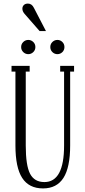

<svg xmlns="http://www.w3.org/2000/svg" viewBox="-20 -1051 479 1081"><path d="M238.8 -876H203.1L118.2 -973.1Q106 -987.3 106 -1002Q106 -1014.6 114.3 -1022.7Q122.6 -1030.8 137.2 -1030.8Q159.2 -1030.8 170.9 -1006.8ZM167.2 -757.6Q155.3 -746.1 139.2 -746.1Q123 -746.1 111.1 -757.6Q99.1 -769 99.1 -786.1Q99.1 -803.2 111.1 -814.7Q123 -826.2 139.2 -826.2Q155.3 -826.2 167.2 -814.7Q179.2 -803.2 179.2 -786.1Q179.2 -769 167.2 -757.6ZM331.1 -757.6Q319.3 -746.1 303.2 -746.1Q287.1 -746.1 275.1 -757.6Q263.2 -769 263.2 -786.1Q263.2 -803.2 275.1 -814.7Q287.1 -826.2 303.2 -826.2Q319.3 -826.2 331.1 -814.7Q342.8 -803.2 342.8 -786.1Q342.8 -769 331.1 -757.6ZM222.2 9.8Q143.1 9.8 105 -49.1Q66.9 -107.9 66.9 -231.9V-647.9H44.9V-680.2H147V-647.9H125V-231.9Q125 -119.1 149.4 -72.5Q173.8 -25.9 230 -25.9Q340.8 -25.9 340.8 -231.9V-647.9H318.8V-680.2H397V-647.9H375V-231.9Q375 -108.4 337.2 -49.3Q299.3 9.8 222.2 9.8Z"/></svg>

Font: Margherita Light
Style: Regular
Weight: 300
Designer: James Puckett
Foundry: Dunwich Type Founders
Version: Version 1.008;hotconv 1.0.109;makeotfexe 2.5.65596